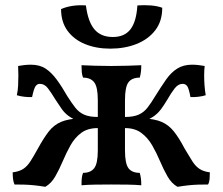

<svg xmlns="http://www.w3.org/2000/svg" viewBox="-20 -713 860 742"><path d="M666 9Q643 -4 627.5 -31Q612 -58 598.5 -90Q585 -122 568 -151.5Q551 -181 526 -199.5Q501 -218 463 -218V-261Q496 -261 516 -270Q536 -279 550 -297Q564 -315 579 -340Q602 -377 621.5 -405Q641 -433 665 -448Q689 -463 722 -463Q734 -463 747.5 -461.5Q761 -460 771 -458Q769 -442 769 -422Q769 -402 770.5 -382Q772 -362 775 -345Q763 -341 746 -339Q729 -337 716 -338Q710 -371 703.5 -380Q697 -389 686 -389Q669 -389 655.5 -372Q642 -355 626 -327Q614 -307 603 -292Q592 -277 577.5 -266Q563 -255 537 -244L528 -256Q577 -254 604.5 -242Q632 -230 652 -205Q672 -180 694 -138Q711 -109 723.5 -89.5Q736 -70 751.5 -60Q767 -50 791 -47Q791 -33 790 -21Q789 -9 784 0Q766 0 747.5 0.5Q729 1 709.5 3Q690 5 666 9ZM155 9Q132 5 111.5 3Q91 1 73 0.5Q55 0 36 0Q32 -9 30.5 -21Q29 -33 29 -47Q54 -50 69.5 -60Q85 -70 97.5 -89.5Q110 -109 126 -138Q149 -180 168.5 -205Q188 -230 216 -242Q244 -254 293 -256L283 -244Q258 -255 243.5 -266Q229 -277 218.5 -292Q208 -307 195 -327Q178 -355 165 -372Q152 -389 134 -389Q124 -389 117.5 -380Q111 -371 104 -338Q92 -337 74.5 -339Q57 -341 45 -345Q49 -362 50 -382Q51 -402 51 -422Q51 -442 50 -458Q60 -460 73.5 -461.5Q87 -463 99 -463Q133 -463 156 -448Q179 -433 199.5 -405Q220 -377 241 -340Q257 -315 271 -297Q285 -279 305 -270Q325 -261 358 -261V-218Q319 -218 294 -199.5Q269 -181 252.5 -151.5Q236 -122 222.5 -90Q209 -58 193.5 -31Q178 -4 155 9ZM295 3Q295 -13 296 -24Q297 -35 301 -45Q330 -45 344 -63Q358 -81 358 -132V-326Q358 -377 344 -395Q330 -413 301 -413Q297 -423 296 -434.5Q295 -446 295 -461Q317 -460 347 -459Q377 -458 410 -458Q443 -458 473.5 -459Q504 -460 526 -461Q526 -446 524.5 -434.5Q523 -423 520 -413Q490 -413 476.5 -395Q463 -377 463 -326V-132Q463 -81 476.5 -63Q490 -45 520 -45Q523 -35 524.5 -24Q526 -13 526 3Q504 1 473.5 0.5Q443 0 410 0Q377 0 347 0.5Q317 1 295 3ZM406 -525Q352 -525 309 -542.5Q266 -560 241 -594Q216 -628 216 -678Q237 -687 261.5 -690.5Q286 -694 312 -692Q320 -629 345 -599.5Q370 -570 416 -570Q461 -570 484 -599.5Q507 -629 511 -692Q537 -694 562.5 -692Q588 -690 607 -683Q607 -631 580 -596Q553 -561 507.5 -543Q462 -525 406 -525Z"/></svg>

Font: Vollkorn Medium
Style: Regular
Weight: 500
Designer: Friedrich Althausen
Foundry: Friedrich Althausen
Version: Version 5.000